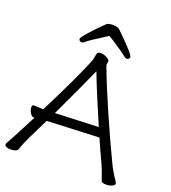

<svg xmlns="http://www.w3.org/2000/svg" viewBox="-160 -1009 1010 1135"><g transform="rotate(20 345.0 -441.5)"><path d="M67 -270Q67 -285 78 -285H80Q104 -283 119 -283H138Q263 -531 312 -653Q315 -661 317 -676Q321 -700 325 -705Q330 -711 344 -711Q361 -711 379 -702.5Q397 -694 401 -684L402 -680Q402 -675 400.5 -670Q399 -665 399 -660Q399 -655 400 -653Q441 -543 503.5 -400Q566 -257 629 -125Q637 -107 654 -77.5Q671 -48 687 -26Q691 -18 691 -16Q691 -5 674 2Q657 9 638 9Q626 9 617 6Q608 3 607 -3Q587 -63 571 -98Q537 -169 507 -239L180 -225Q143 -148 118 -99Q108 -79 98 -55Q88 -31 81 -10Q78 -2 65 2.5Q52 7 36 7Q21 7 10 2Q-1 -3 -1 -12Q-1 -18 3 -23Q18 -47 106 -218H99Q88 -218 77.5 -236Q67 -254 67 -270ZM316 -883Q327 -892 354 -892Q368 -892 380 -889Q392 -886 398 -880Q516 -766 516 -748Q516 -741 511 -736.5Q506 -732 498 -732Q490 -732 485 -737Q453 -763 380 -810Q377 -812 357 -824L329 -806Q252 -758 228 -737Q223 -732 215 -732Q207 -732 202 -736.5Q197 -741 197 -748Q197 -757 237 -801.5Q277 -846 316 -883ZM482 -296Q393 -502 356 -601Q304 -484 210 -285Z"/></g></svg>

Font: Iansui 0.93
Style: Regular
Weight: 400
Designer: But Ko / Fontworks Inc.
Foundry: zi-hi.com / Fontworks Inc.
Version: Version 0.931